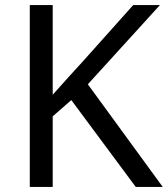

<svg xmlns="http://www.w3.org/2000/svg" viewBox="-20 -734 659 754"><path d="M619 0H513L260 -341L187 -277V0H97V-714H187V-362Q217 -396 248 -430Q279 -464 310 -498L503 -714H608L325 -403Z"/></svg>

Font: Noto Sans Indic Siyaq Numbers
Style: Regular
Weight: 400
Designer: Monotype Design Team
Foundry: Monotype Imaging Inc.
Version: Version 2.002; ttfautohint (v1.8.4.7-5d5b)